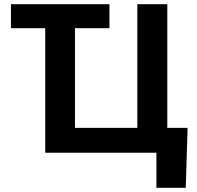

<svg xmlns="http://www.w3.org/2000/svg" viewBox="-20 -727 939 914"><path d="M501 -592.8H336.9V-118.2H633.8V-707H776.4V-118.2H873L864.3 167H724.6V0H195.3V-592.8H32.2V-707H501Z"/></svg>

Font: Pretendard JP
Style: Bold
Weight: 700
Designer: Base glyphs from Inter by Rasmus Andersson; Hangeul glyphs from Noto Sans CJK(Source Han Sans) by Jang Soo-young and Kan
Foundry: Kil Hyung-jin
Version: Version 1.309